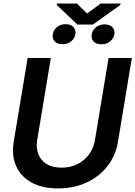

<svg xmlns="http://www.w3.org/2000/svg" viewBox="-20 -1056 767 1088"><path d="M595.2 -727.5H727.1L648.4 -252Q635.3 -173.8 588.6 -114.3Q542 -54.7 470 -21.5Q397.9 11.7 309.6 11.7Q220.2 11.7 159.4 -21.5Q98.6 -54.7 71.8 -114.3Q44.9 -173.8 57.6 -252L136.7 -727.5H268.1L190.9 -262.7Q179.7 -194.3 216.8 -150.1Q253.9 -106 329.1 -106Q403.8 -106 455.3 -150.1Q506.8 -194.3 518.1 -262.7ZM418.5 -917 301.3 -1028.3 302.7 -1036.1H415.5L473.6 -979.5L550.8 -1036.1H663.1L662.1 -1028.3L506.8 -917ZM554.7 -805.2Q524.4 -804.7 509.8 -821.5Q495.1 -838.4 500 -861.8Q503.4 -884.8 523.4 -901.4Q543.5 -918 573.2 -918Q602.1 -918 616.9 -901.6Q631.8 -885.3 628.4 -861.8Q624 -838.4 604 -821.5Q584 -804.7 554.7 -805.2ZM333.5 -805.7Q303.7 -805.7 289.3 -822Q274.9 -838.4 279.3 -861.8Q282.7 -885.7 302.5 -902.3Q322.3 -918.9 351.6 -918.9Q381.8 -918.9 396.2 -902.3Q410.6 -885.7 407.2 -861.8Q402.8 -837.9 383.1 -821.8Q363.3 -805.7 333.5 -805.7Z"/></svg>

Font: Inter Display Semi Bold
Style: Italic
Weight: 600
Italic angle: -9.39999°
Designer: Rasmus Andersson
Foundry: rsms
Version: Version 4.000;git-4fc901f